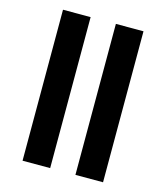

<svg xmlns="http://www.w3.org/2000/svg" viewBox="-114 -859 819 947"><g transform="rotate(15 295.5 -385.5)"><path d="M90 0V-771H231V0ZM360 0V-771H501V0Z"/></g></svg>

Font: Noto Sans ExtraCondensed Black
Style: Regular
Weight: 900
Width: 2
Designer: Monotype Design Team
Foundry: Monotype Imaging Inc.
Version: Version 2.013; ttfautohint (v1.8.4.7-5d5b)